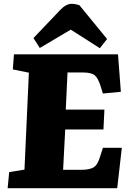

<svg xmlns="http://www.w3.org/2000/svg" viewBox="-20 -984 689 1004"><path d="M131 -604 47 -621 53 -700H597L612 -504L518 -495L507 -531Q493 -576 475 -590.5Q457 -605 414 -605H333L324 -411H526L521 -307H321L310 -96H405Q447 -96 469 -108.5Q491 -121 505 -170L518 -211H617L593 0H20L28 -84L108 -97ZM540 -780 502 -732 350 -829 188 -733 155 -785 296 -933Q326 -964 355 -964Q373 -964 395 -957Z"/></svg>

Font: Literata 12pt ExtraBold
Style: Italic
Weight: 800
Italic angle: -2°
Designer: Latin by Veronika Burian and Jose Scaglione. Greek by Irene Vlachou. Cyrillic by Vera Evstafieva
Foundry: TypeTogether
Version: Version 3.002